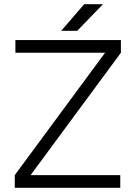

<svg xmlns="http://www.w3.org/2000/svg" viewBox="-20 -890 642 910"><path d="M270 -744H346L468 -870H379ZM50 0H550V-60H125L553 -640V-700H53V-640H478L50 -60Z"/></svg>

Font: Unageo
Style: Light
Weight: 300
Designer: Richard Sepsi
Foundry: Richard Sepsi
Version: Version 2.000